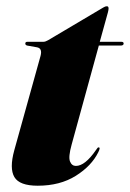

<svg xmlns="http://www.w3.org/2000/svg" viewBox="-20 -581 414 611"><path d="M97.5 -430.5 66.5 -436Q60.5 -437.5 60.5 -442.5Q60.5 -448 67.5 -448H118Q124.5 -448 133 -453L308.5 -557Q314.5 -561 320.5 -561Q325.5 -561 325.5 -554Q325.5 -550 323.5 -542L297.5 -448H366Q373.5 -448 373.5 -442.5Q373.5 -436 363.5 -436H294.5L208 -121Q197 -81.5 202.8 -67.2Q208.5 -53 221.5 -53Q250.5 -53 285 -103Q289 -109 290.5 -110.5Q292 -112 294 -112Q300.5 -112 293 -97Q271.5 -53 221.2 -21.5Q171 10 100 10Q42 10 25.8 -17.5Q9.5 -45 25.5 -103L109 -403Q115.5 -427.5 97.5 -430.5Z"/></svg>

Font: Fraunces 144pt Black
Style: Italic
Weight: 900
Italic angle: -16°
Version: Version 1.000;[0bf87f6ff]